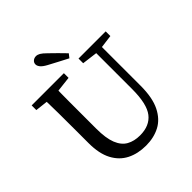

<svg xmlns="http://www.w3.org/2000/svg" viewBox="-217 -944 1104 1104"><g transform="rotate(-45 334.5 -392.0)"><path d="M337 14Q271 14 220.5 -11.5Q170 -37 141.5 -91Q113 -145 113 -230V-331Q113 -402 112.5 -473Q112 -544 110 -615H205Q203 -545 203 -474Q203 -403 203 -331V-258Q203 -180 221 -135Q239 -90 273 -71Q307 -52 354 -52Q432 -52 471 -102Q510 -152 510 -273V-615H558V-252Q558 -155 529 -96.5Q500 -38 450.5 -12Q401 14 337 14ZM35 -577V-615H297V-577L176 -563H157ZM416 -577V-615H637V-577L537 -564H518ZM398 -676 380 -653Q351 -668 321.5 -683.5Q292 -699 264 -714Q238 -728 227.5 -741Q217 -754 217 -766Q217 -780 227.5 -789Q238 -798 253 -798Q265 -798 278 -790.5Q291 -783 311 -763Q333 -742 355 -720Q377 -698 398 -676Z"/></g></svg>

Font: Lisu Bosa Light
Style: Regular
Weight: 300
Designer: David Morse, Annie Olsen, Victor Gaultney, Frank Grießhammer (Latin)
Foundry: SIL International
Version: Version 2.000